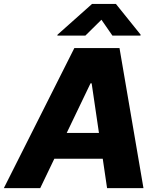

<svg xmlns="http://www.w3.org/2000/svg" viewBox="-56 -977 820 997"><path d="M152.8 0H-36.1L330.1 -727.5H564.5L689 0H500L419.9 -544.4H414.1ZM175.8 -286.6H570.8L547.9 -152.8H152.3ZM527.8 -792 470.7 -874.5 387.2 -792H241.7L242.7 -796.9L421.9 -956.5H545.9L674.3 -796.9L673.3 -792Z"/></svg>

Font: Inter Tight ExtraBold
Style: Italic
Weight: 800
Italic angle: -9.39999°
Designer: Rasmus Andersson
Foundry: rsms
Version: Version 3.004